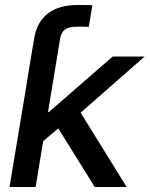

<svg xmlns="http://www.w3.org/2000/svg" viewBox="-20 -749 599 769"><path d="M87.9 -420.9 104.5 -522.5 117.2 -596.2Q127.9 -661.6 172.1 -695.3Q216.3 -729 291 -729Q310.5 -729 324.7 -728.8Q338.9 -728.5 350.1 -728L335.4 -641.6Q327.1 -642.1 312.3 -642.1Q297.4 -642.1 287.6 -642.1Q256.3 -642.1 240.7 -630.9Q225.1 -619.6 220.7 -594.2L209 -522.5L191.9 -420.9ZM143.6 -175.8 164.1 -299.8H175.3L431.2 -522.5H559.1L271.5 -270H254.9ZM18.1 0 105 -522.5H209L122.6 0ZM359.4 0 206.1 -246.6 289.6 -319.3 487.3 0Z"/></svg>

Font: Inter 28pt Medium
Style: Italic
Weight: 500
Italic angle: -9.3988°
Designer: Rasmus Andersson
Foundry: rsms
Version: Version 4.001;git-66647c0bb